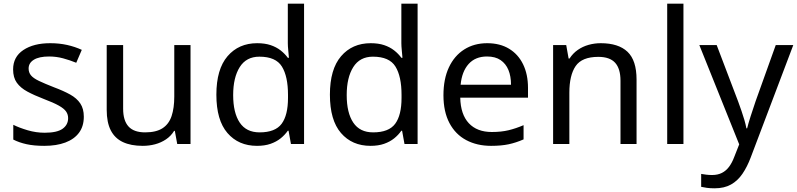

<svg xmlns="http://www.w3.org/2000/svg" viewBox="-20 -780 4317 1040"><path d="M434 -148Q434 -96 408 -61Q382 -26 334 -8Q286 10 220 10Q164 10 123.5 1Q83 -8 52 -24V-104Q84 -88 129.5 -74.5Q175 -61 222 -61Q289 -61 319 -82.5Q349 -104 349 -140Q349 -160 338 -176Q327 -192 298.5 -208Q270 -224 217 -244Q165 -264 128 -284Q91 -304 71 -332Q51 -360 51 -404Q51 -472 106.5 -509Q162 -546 252 -546Q301 -546 343.5 -536.5Q386 -527 423 -510L393 -440Q359 -454 322 -464Q285 -474 246 -474Q192 -474 163.5 -456.5Q135 -439 135 -409Q135 -387 148 -371.5Q161 -356 191.5 -341.5Q222 -327 273 -307Q324 -288 360 -268Q396 -248 415 -219.5Q434 -191 434 -148Z M1012 -536V0H940L927 -71H923Q906 -43 879 -25Q852 -7 820 1.5Q788 10 753 10Q689 10 645.5 -10.5Q602 -31 580 -74Q558 -117 558 -185V-536H647V-191Q647 -127 676 -95Q705 -63 766 -63Q826 -63 860.5 -85.5Q895 -108 909.5 -151.5Q924 -195 924 -257V-536Z M1372 10Q1272 10 1212 -59.5Q1152 -129 1152 -267Q1152 -405 1212.5 -475.5Q1273 -546 1373 -546Q1415 -546 1446 -535.5Q1477 -525 1500 -507Q1523 -489 1539 -467H1545Q1544 -480 1541.5 -505.5Q1539 -531 1539 -546V-760H1627V0H1556L1543 -72H1539Q1523 -49 1500 -30.5Q1477 -12 1445.5 -1Q1414 10 1372 10ZM1386 -63Q1471 -63 1505.5 -109.5Q1540 -156 1540 -250V-266Q1540 -366 1507 -419.5Q1474 -473 1385 -473Q1314 -473 1278.5 -416.5Q1243 -360 1243 -265Q1243 -169 1278.5 -116Q1314 -63 1386 -63Z M1987 10Q1887 10 1827 -59.5Q1767 -129 1767 -267Q1767 -405 1827.5 -475.5Q1888 -546 1988 -546Q2030 -546 2061 -535.5Q2092 -525 2115 -507Q2138 -489 2154 -467H2160Q2159 -480 2156.5 -505.5Q2154 -531 2154 -546V-760H2242V0H2171L2158 -72H2154Q2138 -49 2115 -30.5Q2092 -12 2060.5 -1Q2029 10 1987 10ZM2001 -63Q2086 -63 2120.5 -109.5Q2155 -156 2155 -250V-266Q2155 -366 2122 -419.5Q2089 -473 2000 -473Q1929 -473 1893.5 -416.5Q1858 -360 1858 -265Q1858 -169 1893.5 -116Q1929 -63 2001 -63Z M2619 -546Q2688 -546 2737.5 -516Q2787 -486 2813.5 -431.5Q2840 -377 2840 -304V-251H2473Q2475 -160 2519.5 -112.5Q2564 -65 2644 -65Q2695 -65 2734.5 -74.5Q2774 -84 2816 -102V-25Q2775 -7 2735 1.5Q2695 10 2640 10Q2564 10 2505.5 -21Q2447 -52 2414.5 -113.5Q2382 -175 2382 -264Q2382 -352 2411.5 -415Q2441 -478 2494.5 -512Q2548 -546 2619 -546ZM2618 -474Q2555 -474 2518.5 -433.5Q2482 -393 2475 -321H2748Q2748 -367 2734 -401Q2720 -435 2691.5 -454.5Q2663 -474 2618 -474Z M3234 -546Q3330 -546 3379 -499.5Q3428 -453 3428 -349V0H3341V-343Q3341 -408 3312 -440Q3283 -472 3221 -472Q3132 -472 3098 -422Q3064 -372 3064 -278V0H2976V-536H3047L3060 -463H3065Q3083 -491 3109.5 -509.5Q3136 -528 3168 -537Q3200 -546 3234 -546Z M3682 0H3594V-760H3682Z M3768 -536H3862L3978 -231Q3988 -204 3996.5 -179Q4005 -154 4012 -130.5Q4019 -107 4023 -85H4027Q4033 -110 4046 -150.5Q4059 -191 4073 -232L4182 -536H4277L4046 74Q4027 124 4001.5 161.5Q3976 199 3939.5 219.5Q3903 240 3851 240Q3827 240 3809 237.5Q3791 235 3778 232V162Q3789 164 3804.5 166Q3820 168 3837 168Q3868 168 3890.5 156.5Q3913 145 3929 123.5Q3945 102 3956 73L3984 2Z"/></svg>

Font: Noto Sans Oriya
Style: Regular
Weight: 400
Designer: Amélie Bonet and Sol Matas
Foundry: Google LLC
Version: Version 2.006